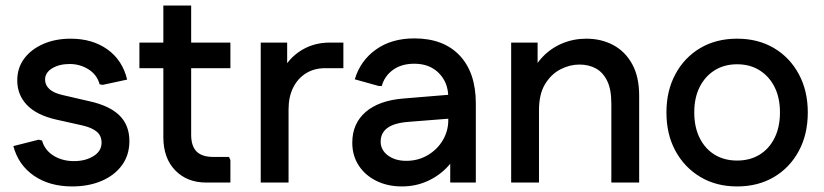

<svg xmlns="http://www.w3.org/2000/svg" viewBox="-20 -656 2961 690"><path d="M239 14Q158 14 102 -24.5Q46 -63 28 -131L119 -154L131 -151Q141 -116 172.5 -96.5Q204 -77 246 -77Q287 -77 316 -95Q345 -113 345 -143Q345 -168 328 -182.5Q311 -197 277 -205L183 -226Q112 -242 77 -278.5Q42 -315 42 -367Q42 -412 67 -445.5Q92 -479 135.5 -498Q179 -517 234 -517Q312 -517 366 -478.5Q420 -440 437 -370L349 -351L338 -353Q329 -387 298.5 -406.5Q268 -426 230 -426Q193 -426 167.5 -410.5Q142 -395 142 -370Q142 -350 158 -335.5Q174 -321 207 -314L302 -292Q374 -276 409.5 -241Q445 -206 445 -149Q445 -99 418.5 -62.5Q392 -26 345.5 -6Q299 14 239 14Z M721 0Q652 0 609.5 -44Q567 -88 567 -163V-636H667V-172Q667 -131 686.5 -111.5Q706 -92 747 -92H803L808 -81V0ZM481 -411V-503H808V-411Z M917 0V-503H1012V-368L985 -377Q1005 -435 1053.5 -469Q1102 -503 1165 -503H1214V-411H1149Q1109 -411 1079.5 -392.5Q1050 -374 1033.5 -341Q1017 -308 1017 -263V0Z M1424 14Q1373 14 1332.5 -6Q1292 -26 1269 -61.5Q1246 -97 1246 -143Q1246 -212 1294 -253.5Q1342 -295 1430 -302L1624 -318V-232L1447 -218Q1396 -214 1372 -196Q1348 -178 1348 -147Q1348 -117 1374 -97.5Q1400 -78 1440 -78Q1482 -78 1516.5 -98Q1551 -118 1571 -151.5Q1591 -185 1591 -224V-306Q1591 -359 1557.5 -393Q1524 -427 1469 -427Q1423 -427 1392.5 -405Q1362 -383 1352 -347H1341L1255 -371Q1275 -438 1331 -478Q1387 -518 1469 -518Q1574 -518 1632 -456.5Q1690 -395 1690 -284V0H1598V-146L1634 -135Q1622 -94 1591.5 -60Q1561 -26 1518 -6Q1475 14 1424 14Z M1817 0V-503H1912V-368L1885 -377Q1900 -420 1930 -451.5Q1960 -483 2000.5 -500Q2041 -517 2087 -517Q2141 -517 2184 -494Q2227 -471 2252 -425.5Q2277 -380 2277 -312V0H2177V-284Q2177 -335 2162 -365.5Q2147 -396 2121.5 -410Q2096 -424 2062 -424Q2028 -424 1994.5 -407Q1961 -390 1939 -354Q1917 -318 1917 -260V0Z M2629 14Q2554 14 2497 -20Q2440 -54 2407.5 -113.5Q2375 -173 2375 -252Q2375 -330 2407.5 -390Q2440 -450 2497 -483.5Q2554 -517 2629 -517Q2704 -517 2761 -483.5Q2818 -450 2850.5 -390Q2883 -330 2883 -252Q2883 -173 2850.5 -113Q2818 -53 2761 -19.5Q2704 14 2629 14ZM2629 -79Q2675 -79 2709.5 -100Q2744 -121 2763.5 -160Q2783 -199 2783 -252Q2783 -305 2763.5 -343.5Q2744 -382 2709.5 -403.5Q2675 -425 2629 -425Q2583 -425 2548.5 -403.5Q2514 -382 2494.5 -343.5Q2475 -305 2475 -252Q2475 -199 2494.5 -160Q2514 -121 2548.5 -100Q2583 -79 2629 -79Z"/></svg>

Font: Fustat SemiBold
Style: Regular
Weight: 600
Designer: Mohamed Gaber, Khaled Hosny, Laura Garcia Mut
Foundry: Kief Type Foundry, Alif Type Foundry, Hard Type Foundry
Version: Version 1.007